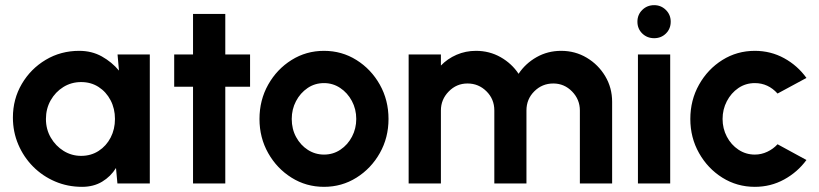

<svg xmlns="http://www.w3.org/2000/svg" viewBox="-20 -711 3175 744"><path d="M435.5 -500H560.5V0H435L429.5 -60Q409 -27 375.8 -7Q342.5 13 298 13Q242 13 193.5 -7.8Q145 -28.5 108.2 -65.5Q71.5 -102.5 50.8 -151.2Q30 -200 30 -255.5Q30 -327 64.5 -385.8Q99 -444.5 157.2 -479.2Q215.5 -514 287 -514Q336 -514 374.8 -492.2Q413.5 -470.5 441 -437.5ZM294.5 -107Q332.5 -107 362.2 -126.2Q392 -145.5 408.8 -178Q425.5 -210.5 425.5 -250Q425.5 -290 408.5 -322.5Q391.5 -355 362 -374Q332.5 -393 294.5 -393Q256.5 -393 225.5 -373.8Q194.5 -354.5 176.2 -322Q158 -289.5 158 -250Q158 -210 176.8 -177.8Q195.5 -145.5 226.5 -126.2Q257.5 -107 294.5 -107Z M949 -375H853V0H728V-375H655V-500H728V-657H853V-500H949Z M1235.5 13Q1166.5 13 1109.8 -22.5Q1053 -58 1019.2 -117.8Q985.5 -177.5 985.5 -250Q985.5 -323 1019.2 -383Q1053 -443 1109.8 -478.5Q1166.5 -514 1235.5 -514Q1304.5 -514 1361.2 -478.5Q1418 -443 1451.8 -383Q1485.5 -323 1485.5 -250Q1485.5 -177.5 1451.8 -117.8Q1418 -58 1361.2 -22.5Q1304.5 13 1235.5 13ZM1235.5 -112Q1271 -112 1299.2 -131Q1327.5 -150 1344 -181.5Q1360.5 -213 1360.5 -250Q1360.5 -288 1343.5 -319.8Q1326.5 -351.5 1298.2 -370.2Q1270 -389 1235.5 -389Q1200 -389 1171.8 -369.8Q1143.5 -350.5 1127 -319Q1110.5 -287.5 1110.5 -250Q1110.5 -211 1127.5 -179.8Q1144.5 -148.5 1173 -130.2Q1201.5 -112 1235.5 -112Z M1563.5 0V-500H1688.5V-457Q1714 -483.5 1749.2 -498.8Q1784.5 -514 1824.5 -514Q1876.5 -514 1919.8 -489.5Q1963 -465 1989.5 -425Q2016 -465 2059.2 -489.5Q2102.5 -514 2154.5 -514Q2209 -514 2253.8 -487.2Q2298.5 -460.5 2325.2 -415.8Q2352 -371 2352 -316.5V0H2227V-283Q2227 -325.5 2196.8 -356.5Q2166.5 -387.5 2124 -387.5Q2081 -387.5 2050.5 -357.2Q2020 -327 2020 -283V0H1895.5V-283Q1895.5 -327 1865 -357.2Q1834.5 -387.5 1791.5 -387.5Q1749 -387.5 1718.8 -356.5Q1688.5 -325.5 1688.5 -283V0Z M2452 -500H2577V0H2452ZM2515 -563Q2487.5 -563 2468.8 -581.2Q2450 -599.5 2450 -627Q2450 -654 2468.8 -672.5Q2487.5 -691 2515 -691Q2541.5 -691 2560.2 -672.5Q2579 -654 2579 -627Q2579 -599.5 2560.5 -581.2Q2542 -563 2515 -563Z M2993 -152 3105 -91Q3070.5 -44 3018.5 -15.5Q2966.5 13 2905 13Q2836 13 2779.2 -22.5Q2722.5 -58 2688.8 -117.8Q2655 -177.5 2655 -250Q2655 -323 2688.8 -383Q2722.5 -443 2779.2 -478.5Q2836 -514 2905 -514Q2966.5 -514 3018.5 -485.5Q3070.5 -457 3105 -409L2993 -348.5Q2956.5 -389 2905 -389Q2869.5 -389 2841.2 -369.8Q2813 -350.5 2796.5 -318.8Q2780 -287 2780 -250Q2780 -213 2796.5 -181.5Q2813 -150 2841.5 -131Q2870 -112 2905 -112Q2930 -112 2953 -122.8Q2976 -133.5 2993 -152Z"/></svg>

Font: Urbanist
Style: Bold
Weight: 700
Designer: Corey Hu
Foundry: Corey Hu
Version: Version 1.330; ttfautohint (v1.8.4.7-5d5b)